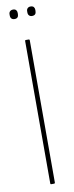

<svg xmlns="http://www.w3.org/2000/svg" viewBox="-91 -829 333 859"><g transform="rotate(-10 75.0 -399.5)"><path d="M68 0Q65 0 65 -4V-651Q65 -655 68 -655H82Q86 -655 86 -651V-4Q86 0 82 0ZM36 -756Q27 -756 22 -761Q17 -766 17 -775V-781Q17 -789 22 -794Q27 -799 36 -799Q45 -799 49.5 -794Q54 -789 54 -781V-775Q54 -766 49.5 -761Q45 -756 36 -756ZM115 -756Q107 -756 102 -761Q97 -766 97 -775V-781Q97 -789 102 -794Q107 -799 115 -799Q125 -799 129.5 -794Q134 -789 134 -781V-775Q134 -766 129.5 -761Q125 -756 115 -756Z"/></g></svg>

Font: Sofia Sans Extra Condensed Thin
Style: Regular
Weight: 250
Version: Version 4.100